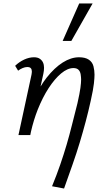

<svg xmlns="http://www.w3.org/2000/svg" viewBox="-20 -776 607 1103"><path d="M86 0 161 -347Q162 -353 162.5 -358Q163 -363 163 -365Q163 -370 161.5 -376Q160 -382 154.5 -386.5Q149 -391 137 -391Q124 -391 110 -385Q96 -379 84 -370L67 -398Q91 -421 119.5 -434Q148 -447 175 -447Q196 -447 208.5 -438.5Q221 -430 227 -417Q233 -404 233 -387Q233 -370 229 -352L213 -279Q230 -307 248 -330Q293 -387 340.5 -417Q388 -447 434 -447Q470 -447 490.5 -433Q511 -419 517 -395Q523 -371 523 -347Q523 -330 519.5 -296.5Q516 -263 501 -196Q488 -137 472.5 -78.5Q457 -20 438.5 41.5Q420 103 397 168.5Q374 234 348 307L279 294Q306 228 326 170Q346 112 362.5 56Q379 0 393.5 -58.5Q408 -117 425 -183Q438 -241 442 -271Q446 -301 446 -319Q446 -331 443.5 -348Q441 -365 431 -375Q421 -385 402 -385Q368 -385 331 -354Q294 -323 259.5 -270Q225 -217 197 -147Q173 -86 158 -20L154 0ZM340 -541 435 -756H512L390 -541Z"/></svg>

Font: Isabella Sans
Style: Italic
Weight: 400
Italic angle: -12°
Designer: Christian Thalmann (Catharsis Fonts), Cristiano Sobral
Foundry: The Isabella Sans Project Authors
Version: Version 2.026; ttfautohint (v1.8.4.7-5d5b-dirty)